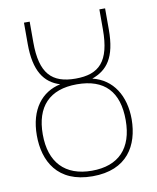

<svg xmlns="http://www.w3.org/2000/svg" viewBox="-83 -784 703 860"><g transform="rotate(-10 269.0 -354.5)"><path d="M269 11C427 11 484 -92 485 -210C485 -317 435 -398 343 -420C412 -445 454 -495 454 -624V-720H428V-629C428 -483 377 -433 270 -433C162 -433 111 -484 111 -626V-720H85V-623C85 -500 126 -442 197 -420C112 -402 54 -331 54 -212C54 -96 109 11 269 11ZM270 -14C148 -14 81 -85 81 -212C81 -338 145 -407 270 -407C396 -407 458 -340 458 -211C458 -83 392 -14 270 -14Z"/></g></svg>

Font: Noto Sans Condensed Thin
Style: Regular
Weight: 100
Width: 3
Designer: Monotype Design Team
Foundry: Monotype Imaging Inc.
Version: Version 2.013